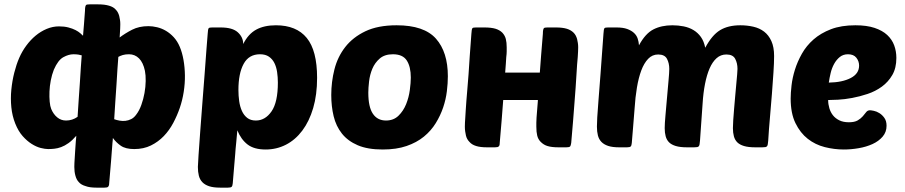

<svg xmlns="http://www.w3.org/2000/svg" viewBox="-20 -676 4151 881"><path d="M805 -461Q816 -435 822 -401Q828 -367 828.5 -330Q829 -293 823 -254.5Q817 -216 805 -181Q793 -146 775 -112Q757 -78 731.5 -51.5Q706 -25 672.5 -8.5Q639 8 596 8Q556 8 534 -7.5Q512 -23 498 -43Q497 -35 497 -29.5Q497 -24 496 -20Q493 18 489.5 64.5Q486 111 481 165Q481 176 476 181Q473 185 459 185H423Q391 185 373 178Q352 172 342 160Q331 149 326 130Q321 112 321 90Q321 82 321.5 71.5Q322 61 323 47Q324 33 325 14.5Q326 -4 328 -29Q329 -32 329 -38Q329 -44 330 -53Q312 -32 294.5 -19.5Q277 -7 260.5 -1Q244 5 229 6.5Q214 8 201 8Q187 8 167 3Q147 -2 125.5 -15.5Q104 -29 84 -51.5Q64 -74 50 -109Q36 -144 32 -184Q28 -224 32 -264.5Q36 -305 45.5 -342.5Q55 -380 68 -410Q81 -440 100.5 -466.5Q120 -493 143.5 -512.5Q167 -532 194.5 -543.5Q222 -555 251 -555Q275 -555 294 -550Q313 -545 326.5 -538Q340 -531 348.5 -523.5Q357 -516 361 -512Q363 -538 365.5 -566.5Q368 -595 370 -627Q370 -648 375 -653Q378 -656 391 -656H430Q460 -656 480 -650Q501 -644 511 -632Q522 -621 527 -603Q529 -594 530.5 -585Q532 -576 532 -565Q532 -557 531.5 -546Q531 -535 530 -520Q529 -515 529 -504Q554 -523 586 -539.5Q618 -556 661 -556Q680 -556 701 -551Q722 -546 741.5 -534.5Q761 -523 777.5 -505Q794 -487 805 -461ZM283 -123Q312 -123 336 -140Q338 -176 341 -217Q344 -258 346.5 -296.5Q349 -335 351 -368Q353 -401 355 -422Q349 -424 339.5 -425.5Q330 -427 317 -427Q295 -427 270.5 -413.5Q246 -400 227 -356Q218 -333 213 -307Q208 -281 207 -256Q206 -231 208 -209.5Q210 -188 215 -176Q225 -152 242.5 -137.5Q260 -123 283 -123ZM605 -150Q619 -168 628.5 -194.5Q638 -221 643 -249Q648 -277 648.5 -304Q649 -331 645 -351Q637 -389 618 -408Q599 -427 572 -427Q555 -427 543.5 -423.5Q532 -420 523 -415Q521 -394 519 -360.5Q517 -327 514.5 -288Q512 -249 509 -207.5Q506 -166 504 -129Q515 -125 528.5 -122.5Q542 -120 555.5 -121.5Q569 -123 582 -129.5Q595 -136 605 -150Z M1246 -560Q1340 -560 1387.5 -502Q1435 -444 1435 -319Q1435 -241 1417 -180Q1399 -119 1367 -76.5Q1335 -34 1292 -12Q1249 10 1199 10Q1146 10 1116 -13Q1086 -36 1069 -78Q1066 -42 1064 -23Q1062 -4 1061 7.5Q1060 19 1059.5 28Q1059 37 1057.5 52Q1056 67 1054 93Q1052 119 1048 165Q1047 177 1043 181Q1039 185 1026 185H990Q959 185 939.5 178.5Q920 172 908.5 160Q897 148 892.5 130.5Q888 113 888 90Q888 80 891 36Q894 -8 898.5 -69.5Q903 -131 908.5 -202Q914 -273 919 -337.5Q924 -402 927.5 -452Q931 -502 933 -521Q934 -543 938 -547Q941 -550 954 -550H993Q1047 -550 1071.5 -527.5Q1096 -505 1096 -474Q1119 -520 1155.5 -540Q1192 -560 1246 -560ZM1173 -427Q1122 -427 1098 -383Q1074 -339 1074 -263Q1074 -237 1077.5 -212Q1081 -187 1090 -167Q1099 -147 1114.5 -135Q1130 -123 1154 -123Q1197 -123 1226 -165Q1255 -207 1255 -297Q1255 -322 1251.5 -345.5Q1248 -369 1239 -387Q1230 -405 1214 -416Q1198 -427 1173 -427Z M1736 10Q1667 10 1621.5 -9.5Q1576 -29 1549 -63Q1522 -97 1511 -142.5Q1500 -188 1500 -240Q1500 -300 1514.5 -357.5Q1529 -415 1564 -460Q1599 -505 1656.5 -532.5Q1714 -560 1800 -560Q1926 -560 1980.5 -498.5Q2035 -437 2035 -326Q2035 -295 2030.5 -257.5Q2026 -220 2013.5 -183Q2001 -146 1979.5 -111Q1958 -76 1925 -49Q1892 -22 1845.5 -6Q1799 10 1736 10ZM1783 -427Q1745 -427 1722.5 -407.5Q1700 -388 1688.5 -360.5Q1677 -333 1673.5 -302.5Q1670 -272 1670 -251Q1670 -185 1691 -154Q1712 -123 1751 -123Q1786 -123 1808.5 -145Q1831 -167 1843.5 -198Q1856 -229 1860.5 -263Q1865 -297 1865 -320Q1865 -370 1846.5 -398.5Q1828 -427 1783 -427Z M2628 -497Q2630 -488 2631.5 -479Q2633 -470 2633 -459Q2633 -451 2632.5 -440Q2632 -429 2631 -414Q2628 -385 2625 -332Q2622 -279 2616 -204Q2613 -166 2609.5 -120Q2606 -74 2601 -20Q2599 -7 2596 -4Q2592 0 2579 0H2543Q2511 0 2492 -6Q2475 -11 2461 -25Q2449 -37 2445 -54Q2441 -70 2441 -95Q2441 -103 2441 -113Q2441 -123 2442 -137Q2444 -166 2448 -213V-217H2289Q2289 -209 2288 -204Q2285 -166 2281.5 -120Q2278 -74 2273 -20Q2273 -7 2268 -4Q2265 0 2251 0H2215Q2184 0 2165 -6Q2145 -12 2134 -25Q2122 -37 2118 -54Q2116 -63 2114.5 -73Q2113 -83 2113 -95Q2113 -103 2113.5 -113Q2114 -123 2115 -137Q2116 -151 2117 -170Q2118 -189 2120 -213Q2122 -237 2124.5 -267.5Q2127 -298 2130 -336Q2132 -374 2135.5 -419.5Q2139 -465 2143 -521Q2144 -542 2148 -547Q2151 -550 2164 -550H2203Q2234 -550 2254 -544Q2273 -538 2285 -526Q2297 -513 2301 -497Q2305 -481 2305 -459Q2305 -451 2305 -440Q2305 -429 2303 -414Q2302 -400 2301 -382.5Q2300 -365 2298 -343H2457Q2460 -379 2463 -423Q2466 -467 2471 -521Q2471 -542 2476 -547Q2479 -550 2492 -550H2531Q2561 -550 2581 -544Q2600 -538 2612 -526Q2623 -515 2628 -497Z M2892 -180Q2889 -134 2885 -92.5Q2881 -51 2879 -20Q2878 -8 2874 -4Q2870 0 2857 0H2821Q2790 0 2770.5 -6.5Q2751 -13 2739.5 -25Q2728 -37 2723.5 -54.5Q2719 -72 2719 -95Q2719 -110 2720.5 -137.5Q2722 -165 2726 -213.5Q2730 -262 2735.5 -336.5Q2741 -411 2749 -521Q2750 -543 2754 -547Q2757 -550 2770 -550H2809Q2839 -550 2858 -543Q2877 -536 2889 -525Q2901 -514 2906 -499Q2911 -484 2912 -468Q2941 -522 2978 -541Q3015 -560 3065 -560Q3092 -560 3117 -555Q3142 -550 3162 -538Q3182 -526 3196 -506.5Q3210 -487 3216 -457Q3247 -515 3284 -537.5Q3321 -560 3377 -560Q3408 -560 3436.5 -553.5Q3465 -547 3486 -531Q3507 -515 3519.5 -487.5Q3532 -460 3532 -419Q3532 -388 3529 -343Q3526 -298 3522 -245.5Q3518 -193 3513 -137.5Q3508 -82 3505 -31Q3504 -20 3503 -14Q3502 -8 3499.5 -5Q3497 -2 3492 -1Q3487 0 3478 0H3446Q3414 0 3394 -6Q3374 -12 3363 -23Q3352 -34 3347.5 -50.5Q3343 -67 3343 -88Q3343 -101 3344.5 -125Q3346 -149 3348.5 -177Q3351 -205 3353.5 -235Q3356 -265 3358.5 -290.5Q3361 -316 3362.5 -335Q3364 -354 3364 -360Q3364 -386 3353.5 -406Q3343 -426 3313 -426Q3287 -426 3268 -409Q3249 -392 3236 -362Q3223 -332 3215 -291Q3207 -250 3204 -202Q3202 -171 3199 -131Q3196 -91 3192 -31Q3191 -20 3190 -14Q3189 -8 3186.5 -5Q3184 -2 3179 -1Q3174 0 3165 0H3133Q3101 0 3081 -6Q3061 -12 3050 -23Q3039 -34 3034.5 -50.5Q3030 -67 3030 -88Q3030 -108 3033.5 -146.5Q3037 -185 3040.5 -226.5Q3044 -268 3047.5 -305.5Q3051 -343 3051 -360Q3051 -386 3040.5 -406Q3030 -426 3000 -426Q2973 -426 2954 -406Q2935 -386 2922.5 -352.5Q2910 -319 2902.5 -274Q2895 -229 2892 -180Z M3852 10Q3808 10 3764.5 -1Q3721 -12 3686.5 -39Q3652 -66 3630 -111Q3608 -156 3608 -224Q3608 -249 3612 -284Q3616 -319 3627.5 -356Q3639 -393 3659.5 -429.5Q3680 -466 3713 -495Q3746 -524 3793 -542Q3840 -560 3905 -560Q3957 -560 3993 -548Q4029 -536 4051 -515.5Q4073 -495 4083 -468Q4093 -441 4093 -410Q4093 -364 4074.5 -332Q4056 -300 4026.5 -278.5Q3997 -257 3961 -245Q3925 -233 3890 -226.5Q3855 -220 3825.5 -218.5Q3796 -217 3780 -217Q3780 -198 3785.5 -179.5Q3791 -161 3802 -147Q3813 -133 3831 -124Q3849 -115 3875 -115Q3901 -115 3915.5 -123.5Q3930 -132 3939 -142.5Q3948 -153 3954.5 -161.5Q3961 -170 3972 -170Q3977 -170 3989.5 -167.5Q4002 -165 4015 -157Q4028 -149 4038 -135Q4048 -121 4048 -99Q4048 -70 4030 -49Q4012 -28 3983.5 -15Q3955 -2 3920 4Q3885 10 3852 10ZM3871 -427Q3849 -427 3833.5 -414.5Q3818 -402 3807.5 -383Q3797 -364 3791.5 -341Q3786 -318 3783 -297Q3845 -298 3883.5 -318Q3922 -338 3922 -375Q3922 -395 3909.5 -411Q3897 -427 3871 -427Z"/></svg>

Font: Poetsen One
Style: Regular
Weight: 400
Designer: Pablo Impallari, Rodrigo Fuenzalida
Foundry: Pablo Impallari, Rodrigo Fuenzalida
Version: Version 1.001; ttfautohint (v0.93) -l 8 -r 50 -G 200 -x 14 -